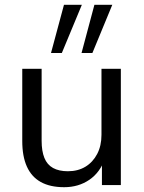

<svg xmlns="http://www.w3.org/2000/svg" viewBox="-20 -774 601 803"><path d="M248.4 8.9Q189.5 8.9 150.5 -12.8Q111.6 -34.5 92.4 -77.4Q73.1 -120.2 73.1 -184V-486.3H154.1V-185.2Q154.1 -142.2 165.6 -113.6Q177.1 -85.1 201.9 -71.4Q226.6 -57.8 264.1 -57.8Q305.8 -57.8 337.2 -76.7Q368.5 -95.7 386.4 -130Q404.4 -164.3 404.4 -210.3V-486.3H485.4V0H406.3V-112.1H419.3Q399.3 -53.3 353.9 -22.2Q308.5 8.9 248.4 8.9ZM321 -552.3 374.8 -753.8H449.6L366.4 -552.3ZM193.3 -552.3 247.5 -753.8H322.3L238.6 -552.3Z"/></svg>

Font: Nunito Sans 12pt ExtraLight
Style: Regular
Weight: 200
Designer: Vernon Adams
Foundry: Vernon Adams
Version: Version 3.101;gftools[0.9.27]